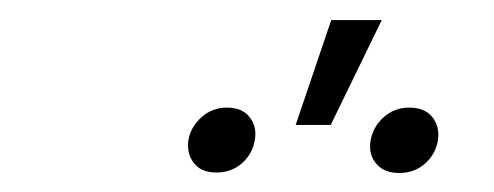

<svg xmlns="http://www.w3.org/2000/svg" viewBox="-20 -810 502 195"><path d="M280.3 -683.1 316.4 -789.6H367.7L315.9 -683.1ZM356.4 -667.5Q358.9 -681.2 369.6 -690.9Q380.4 -700.7 395.5 -700.7Q411.6 -700.7 419.2 -690.9Q426.8 -681.2 424.8 -667.5Q422.4 -653.3 411.6 -643.8Q400.9 -634.3 385.3 -634.3Q370.1 -634.3 362.1 -643.8Q354 -653.3 356.4 -667.5ZM171.4 -668Q173.8 -681.2 184.6 -690.9Q195.3 -700.7 210.4 -700.7Q226.1 -700.7 233.6 -690.9Q241.2 -681.2 238.8 -668Q236.8 -654.3 226.1 -644.5Q215.3 -634.8 199.7 -634.8Q184.1 -634.8 176.8 -644.5Q169.4 -654.3 171.4 -668Z"/></svg>

Font: Inter Display Extra Light
Style: Italic
Weight: 200
Italic angle: -9.39999°
Designer: Rasmus Andersson
Foundry: rsms
Version: Version 4.000;git-4fc901f